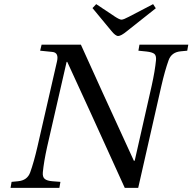

<svg xmlns="http://www.w3.org/2000/svg" viewBox="-20 -908 930 928"><path d="M427 -869 445 -888 535 -828Q558 -813 567 -813Q577 -813 603 -827L720 -888L733 -868L593 -757Q565 -734 551 -734Q538 -734 518 -759ZM31 0 36 -29 67 -32Q112 -36 126 -75Q144 -125 161 -199L255 -609Q266 -654 233 -657L174 -663L181 -692H371Q455 -505 627 -131H631L713 -493Q729 -565 734 -617Q736 -640 725.5 -648Q715 -656 688 -659L649 -663L654 -692H890L885 -663L854 -660Q809 -656 795 -617Q777 -567 760 -493L648 0H583Q399 -406 305 -609H302L208 -199Q192 -127 187 -75Q185 -53 196 -43.5Q207 -34 233 -32L272 -29L267 0Z"/></svg>

Font: Lingua Franca
Style: Italic
Weight: 400
Italic angle: -13°
Version: Version 1.19